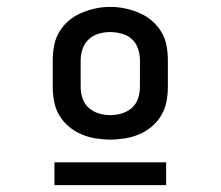

<svg xmlns="http://www.w3.org/2000/svg" viewBox="-20 -722 640 557"><path d="M300 -317Q279 -317 257.5 -320.5Q236 -324 216 -332.5Q196 -341 179.5 -355Q163 -369 152 -387.5Q141 -406 137 -427.5Q133 -449 133 -470V-547Q133 -569 137 -590Q141 -611 152 -629.5Q163 -648 179.5 -662Q196 -676 216 -684.5Q236 -693 257 -697.5Q278 -702 300 -702Q322 -702 343 -697.5Q364 -693 384 -684.5Q404 -676 420.5 -662Q437 -648 448 -629.5Q459 -611 463 -590Q467 -569 467 -547V-470Q467 -449 463 -427.5Q459 -406 448 -387.5Q437 -369 420.5 -355Q404 -341 384 -332.5Q364 -324 342.5 -320.5Q321 -317 300 -317ZM300 -388Q317 -388 333.5 -393Q350 -398 362.5 -409Q375 -420 380.5 -436.5Q386 -453 386 -470V-547Q386 -564 380.5 -580.5Q375 -597 362.5 -608.5Q350 -620 333 -624.5Q316 -629 299 -629Q282 -629 265.5 -624Q249 -619 237 -607.5Q225 -596 219.5 -580Q214 -564 214 -547V-470Q214 -453 219.5 -436.5Q225 -420 237.5 -409Q250 -398 266.5 -393Q283 -388 300 -388ZM138 -185V-251H462V-185Z"/></svg>

Font: Iosevka Curly Slab MdEx
Style: Regular
Weight: 500
Width: 7
Monospace: yes
Designer: Belleve Invis
Foundry: Belleve Invis
Version: Version 11.1.0; ttfautohint (v1.8.3)